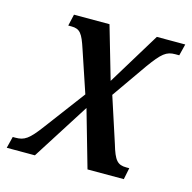

<svg xmlns="http://www.w3.org/2000/svg" viewBox="-102 -621 704 705"><g transform="rotate(15 250.5 -268.0)"><path d="M-17 0H90L228 -217L290 0H428L437 -44H426C392 -44 380 -58 363 -116L307 -288L400 -421C442 -479 458 -492 492 -492H507L518 -536H410L288 -336L230 -536H95L85 -492H97C130 -492 140 -477 158 -422L211 -264L97 -112C54 -54 38 -44 4 -44H-6Z"/></g></svg>

Font: Noto Serif Condensed Medium
Style: Italic
Weight: 500
Width: 3
Italic angle: -12°
Designer: Monotype Design Team
Foundry: Monotype Imaging Inc.
Version: Version 2.013